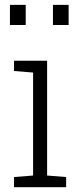

<svg xmlns="http://www.w3.org/2000/svg" viewBox="-20 -782 347 802"><path d="M38.6 0V-42.5L118.2 -48.8V-479L38.6 -485.4V-528.3H176.8V-48.8L256.3 -42.5V0ZM201.2 -677.7V-761.7H266.6V-677.7ZM21.5 -677.7V-761.7H87.4V-677.7Z"/></svg>

Font: Roboto Slab LO Light
Style: Regular
Weight: 300
Designer: Google
Version: Version 2.000